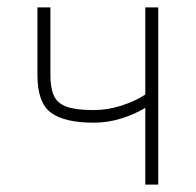

<svg xmlns="http://www.w3.org/2000/svg" viewBox="-20 -498 529 518"><path d="M372 0V-207Q342 -189 306 -178Q270 -167 233 -167Q154 -167 117.5 -194Q81 -221 81 -295V-478H116V-295Q116 -260 125.5 -239.5Q135 -219 160 -210Q185 -201 233 -201Q270 -201 307.5 -213Q345 -225 372 -243V-478H407V0Z"/></svg>

Font: Zen Kaku Gothic New Light
Style: Regular
Weight: 300
Designer: Yoshimichi Ohira
Foundry: Positype
Version: Version 1.002